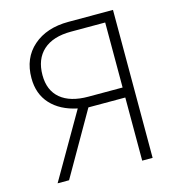

<svg xmlns="http://www.w3.org/2000/svg" viewBox="-106 -800 812 890"><g transform="rotate(-15 300.0 -355.0)"><path d="M517 0H467V-303H290L116 0H61L241 -311Q160 -328 115 -377Q70 -426 70 -502Q70 -598 134 -654Q198 -710 303 -710H517ZM467 -351V-663H303Q216 -663 169.5 -621Q123 -579 123 -502Q123 -429 169.5 -390Q216 -351 303 -351Z"/></g></svg>

Font: Geist Mono UltraLight
Style: Regular
Weight: 200
Monospace: yes
Designer: Basement.studio, Andrés Briganti, Mateo Zaragoza
Foundry: Basement.studio, Vercel, Andrés Briganti, Guido Ferreyra, Mateo Zaragoza
Version: Version 1.400; ttfautohint (v1.8.4.7-5d5b)